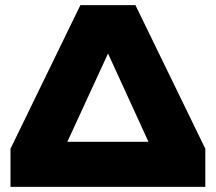

<svg xmlns="http://www.w3.org/2000/svg" viewBox="-20 -730 843 750"><path d="M21 0V-149L294 -710H509L782 -149V0ZM243 -176H560L402 -521Z"/></svg>

Font: Special Gothic Expanded One
Style: Regular
Weight: 400
Designer: Alistair McCready
Foundry: Monolith
Version: Version 1.010; ttfautohint (v1.8.4.7-5d5b)